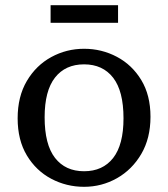

<svg xmlns="http://www.w3.org/2000/svg" viewBox="-20 -708 648 740"><path d="M304 12Q236 12 177.5 -19Q119 -50 83.5 -109Q48 -168 48 -252Q48 -336 83.5 -396Q119 -456 177.5 -488Q236 -520 304 -520Q372 -520 430.5 -489Q489 -458 524.5 -399.5Q560 -341 560 -258Q560 -175 524.5 -114.5Q489 -54 430.5 -21Q372 12 304 12ZM304 -48Q376 -48 416 -99Q456 -150 456 -252Q456 -357 416 -408.5Q376 -460 304 -460Q232 -460 192 -409Q152 -358 152 -256Q152 -151 192 -99.5Q232 -48 304 -48ZM175 -620V-688H435V-620Z"/></svg>

Font: Source Serif 4 Caption
Style: Regular
Weight: 400
Designer: Frank Grießhammer
Foundry: Adobe Systems Incorporated
Version: Version 4.004;hotconv 1.0.117;makeotfexe 2.5.65602